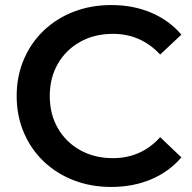

<svg xmlns="http://www.w3.org/2000/svg" viewBox="-20 -730 761 760"><path d="M420 10Q340 10 271.5 -16.5Q203 -43 152.5 -91.5Q102 -140 74 -206Q46 -272 46 -350Q46 -428 74 -494Q102 -560 152.5 -608.5Q203 -657 271.5 -683.5Q340 -710 421 -710Q507 -710 578 -680Q649 -650 698 -593L614 -514Q538 -596 427 -596Q354 -596 297.5 -564.5Q241 -533 209 -477.5Q177 -422 177 -350Q177 -278 209 -222.5Q241 -167 297.5 -135.5Q354 -104 427 -104Q539 -104 614 -187L698 -107Q649 -50 578 -20Q507 10 420 10Z"/></svg>

Font: Montserrat SemiBold
Style: Regular
Weight: 600
Designer: Julieta Ulanovsky
Foundry: Julieta Ulanovsky
Version: Version 9.000; ttfautohint (v1.8.4.7-5d5b)